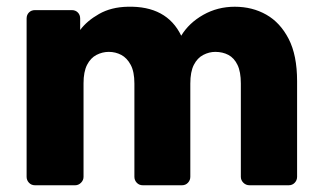

<svg xmlns="http://www.w3.org/2000/svg" viewBox="-20 -550 956 570"><path d="M84 0Q73 0 66 -7.5Q59 -15 59 -25V-495Q59 -506 66 -513Q73 -520 84 -520H193Q204 -520 211 -513Q218 -506 218 -495V-461Q238 -488 274 -508.5Q310 -529 359 -530Q475 -533 518 -444Q541 -482 583.5 -506Q626 -530 677 -530Q729 -530 770.5 -506.5Q812 -483 837 -434.5Q862 -386 862 -309V-25Q862 -15 855 -7.5Q848 0 837 0H721Q710 0 702.5 -7.5Q695 -15 695 -25V-302Q695 -337 685 -357.5Q675 -378 658 -387Q641 -396 619 -396Q601 -396 583.5 -387Q566 -378 555.5 -357.5Q545 -337 545 -302V-25Q545 -15 538 -7.5Q531 0 520 0H404Q393 0 386 -7.5Q379 -15 379 -25V-302Q379 -337 368 -357.5Q357 -378 340 -387Q323 -396 303 -396Q284 -396 266.5 -387Q249 -378 238.5 -357.5Q228 -337 228 -303V-25Q228 -15 220.5 -7.5Q213 0 203 0Z"/></svg>

Font: Rubik Light
Style: Bold
Weight: 700
Version: Version 2.104